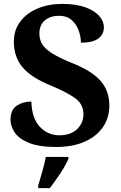

<svg xmlns="http://www.w3.org/2000/svg" viewBox="-20 -744 619 985"><path d="M268 10Q179 10 127.5 -11.5Q76 -33 55 -65Q34 -97 34 -130Q34 -181 66 -202Q98 -223 141 -223Q143 -138 184 -94Q225 -50 285 -50Q343 -50 375.5 -81.5Q408 -113 408 -158Q408 -209 366.5 -239.5Q325 -270 241 -305Q136 -348 93.5 -401.5Q51 -455 51 -529Q51 -590 84 -633.5Q117 -677 173 -700.5Q229 -724 299 -724Q371 -724 418.5 -706.5Q466 -689 489.5 -661.5Q513 -634 513 -604Q513 -569 485 -547Q457 -525 395 -525Q395 -557 383 -589Q371 -621 346.5 -642Q322 -663 284 -663Q238 -663 210 -639.5Q182 -616 182 -571Q182 -543 195.5 -519Q209 -495 245.5 -471.5Q282 -448 349 -421Q452 -380 496.5 -328.5Q541 -277 541 -203Q541 -139 507.5 -91Q474 -43 413 -16.5Q352 10 268 10ZM176 208Q185 178 197 136Q209 94 215 61H331V71Q322 92 306 119Q290 146 271 172.5Q252 199 236 221H176Z"/></svg>

Font: Noto Serif Myanmar
Style: Bold
Weight: 700
Designer: Ben Mitchell and the Monotype Design Team
Foundry: Monotype Imaging Inc.
Version: Version 2.106; ttfautohint (v1.8.4.7-5d5b)